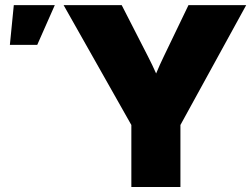

<svg xmlns="http://www.w3.org/2000/svg" viewBox="-20 -748 1005 768"><path d="M505.4 0V-248L234.4 -727.5H466.8L571.3 -523.4Q580.1 -506.3 588.4 -489Q596.7 -471.7 604.5 -454.1Q611.8 -471.7 619.6 -489Q627.4 -506.3 635.7 -523.4L733.9 -727.5H964.8L701.7 -248V0ZM19.5 -568.4 35.2 -727.5H199.2L128.9 -568.4Z"/></svg>

Font: Inter Display Black
Style: Regular
Weight: 900
Designer: Rasmus Andersson
Foundry: rsms
Version: Version 4.000;git-a52131595